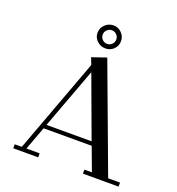

<svg xmlns="http://www.w3.org/2000/svg" viewBox="-158 -1036 1074 1164"><g transform="rotate(20 379.0 -454.0)"><path d="M58.1 0V-25.9H104L330.1 -636.2L313 -680.2L405.8 -711.9L661.1 -25.9H737.8V0H507.8V-25.9H556.2L500 -176.8H189.9L133.8 -25.9H219.2V0ZM199.2 -202.1H490.2L345.2 -595.2ZM298.8 -833Q298.8 -864.3 321.5 -886.2Q344.2 -908.2 376 -908.2Q406.7 -908.2 428.5 -886Q450.2 -863.8 450.2 -833Q450.2 -802.2 428.5 -781Q406.7 -759.8 376 -759.8Q344.2 -759.8 321.5 -781Q298.8 -802.2 298.8 -833ZM345 -864Q332 -851.1 332 -833Q332 -814.9 345 -802Q357.9 -789.1 376 -789.1Q394 -789.1 407 -802Q419.9 -814.9 419.9 -833Q419.9 -851.1 407 -864Q394 -877 376 -877Q357.9 -877 345 -864Z"/></g></svg>

Font: Dehuti Alt
Style: Bold
Weight: 700
Version: Version 1.2